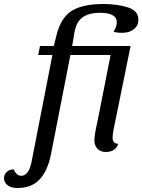

<svg xmlns="http://www.w3.org/2000/svg" viewBox="-135 -740 712 960"><path d="M-67 107Q-52 139 -29 139Q-11 139 2.5 122Q16 105 24 63L127 -465H56L65 -510H134L147 -562Q169 -652 224 -686Q279 -720 381 -720Q453 -720 505 -703Q557 -686 557 -641Q557 -612 534.5 -594Q512 -576 477 -576Q444 -576 433 -582Q449 -608 449 -628Q449 -676 365 -676Q309 -676 277.5 -653Q246 -630 237 -577L226 -510H518L433 -93Q428 -66 428 -51Q428 -22 456 -21Q450 -1 433.5 9.5Q417 20 395 20Q368 20 352.5 4Q337 -12 337 -39Q337 -67 354 -141L418 -465H217L120 31Q104 112 64 156Q24 200 -48 200Q-80 200 -97.5 186Q-115 172 -115 151Q-115 133 -101.5 120Q-88 107 -67 107Z"/></svg>

Font: Sansita Light Italic
Style: Regular
Weight: 300
Italic angle: -11°
Designer: Pablo Cosgaya
Foundry: Omnibus-Type
Version: Version 1.006